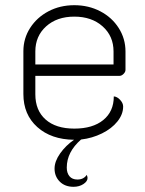

<svg xmlns="http://www.w3.org/2000/svg" viewBox="-20 -529 558 739"><path d="M463 -331V-260Q463 -252 455.5 -244.5Q448 -237 440 -237H116V-166Q116 -104 155.5 -69Q195 -34 266 -34Q337 -34 377.5 -67Q418 -100 418 -158Q431 -157 442.5 -144.5Q454 -132 454 -119Q454 -89 432 -61.5Q410 -34 372.5 -15.5Q335 3 292 8Q237 56 237 116Q237 137 247.5 149.5Q258 162 278 162Q302 162 314 144Q317 152 317 156Q317 169 301 179.5Q285 190 263 190Q230 190 210 170Q190 150 190 120Q190 92 211.5 61.5Q233 31 265 9Q177 8 123.5 -40Q70 -88 70 -167V-332Q70 -381 96 -421.5Q122 -462 166.5 -485.5Q211 -509 266 -509Q321 -509 366 -485.5Q411 -462 437 -421Q463 -380 463 -331ZM417 -331Q417 -390 375 -427.5Q333 -465 266 -465Q199 -465 157.5 -427.5Q116 -390 116 -331V-281H417Z"/></svg>

Font: K2D Thin
Style: Regular
Weight: 100
Designer: Katatrad Aksorn Co.,Ltd.
Foundry: Cadson Demak Co.,Ltd.
Version: Version 1.000; ttfautohint (v1.6)